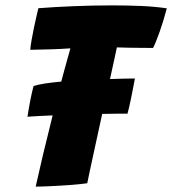

<svg xmlns="http://www.w3.org/2000/svg" viewBox="-20 -686 640 713"><path d="M92.5 -501Q93 -513 97 -535.8Q101 -558.5 106.2 -583.8Q111.5 -609 116.2 -629Q121 -649 122.5 -655.5Q180 -660 251.8 -663Q323.5 -666 396.5 -666Q452 -666 504.5 -663.8Q557 -661.5 599.5 -655Q587 -608 572.8 -567.8Q558.5 -527.5 548.5 -508Q536.5 -508 511.5 -508.2Q486.5 -508.5 459.8 -508.8Q433 -509 414 -510Q410.5 -493 403.8 -462.2Q397 -431.5 388.5 -392.5Q418 -393.5 442.2 -394Q466.5 -394.5 481 -394.5Q479.5 -385.5 475.2 -363.8Q471 -342 465.5 -315.2Q460 -288.5 453.5 -264Q439 -264 414.5 -263.8Q390 -263.5 359.5 -263Q346 -201.5 333.8 -144.8Q321.5 -88 313.2 -49.8Q305 -11.5 304 -5.5Q280 -2 243.5 0.8Q207 3.5 170.8 5.2Q134.5 7 112.5 7Q122.5 -39 139.5 -110.5Q156.5 -182 175.5 -257.5Q149.5 -256.5 125.5 -255.2Q101.5 -254 82 -252.5Q86.5 -282 92.2 -311.8Q98 -341.5 104.5 -366.5Q119 -371.5 146.2 -375.8Q173.5 -380 207.5 -383Q213.5 -406 219 -426Q225.5 -449.5 231.2 -469.8Q237 -490 241.5 -506.5Q207.5 -504 168.2 -502.8Q129 -501.5 92.5 -501Z"/></svg>

Font: Grandstander ExtraBold
Style: Italic
Weight: 800
Italic angle: -15°
Designer: Tyler Finck
Foundry: Etcetera Type Co
Version: Version 1.200; ttfautohint (v1.8.3)